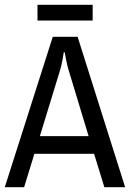

<svg xmlns="http://www.w3.org/2000/svg" viewBox="-21 -784 544 804"><path d="M136 -698V-764H367V-698ZM416 0 373 -140H123L80 0H-1L200 -630H304L503 0ZM232 -495 146 -214H350L265 -495Q261 -508 256 -532.5Q251 -557 250 -565H246Q245 -557 240.5 -532.5Q236 -508 232 -495Z"/></svg>

Font: Pragati Narrow
Style: Regular
Weight: 400
Designer: Hector Gatti, Marcela Romero, Pablo Cosgaya and Nicolas Silva
Foundry: Omnibus-Type
Version: Version 1.010; ttfautohint (v1.3)